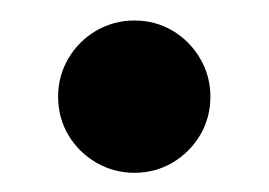

<svg xmlns="http://www.w3.org/2000/svg" viewBox="-20 -165 269 192"><path d="M38.1 -68.4Q38.1 -88.9 48.3 -106.4Q58.6 -124 76.2 -134.3Q93.8 -144.5 114.3 -144.5Q135.3 -144.5 152.6 -134.3Q169.9 -124 180.2 -106.4Q190.4 -88.9 190.4 -68.4Q190.4 -47.4 180.2 -30Q169.9 -12.7 152.6 -2.4Q135.3 7.8 114.3 7.8Q93.8 7.8 76.2 -2.4Q58.6 -12.7 48.3 -30Q38.1 -47.4 38.1 -68.4Z"/></svg>

Font: Reddit Sans Vanilla SemiBold
Style: Regular
Weight: 600
Designer: Stephen Hutchings
Foundry: Reddit
Version: Version 1.013